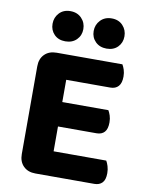

<svg xmlns="http://www.w3.org/2000/svg" viewBox="-90 -885 728 952"><g transform="rotate(10 273.5 -409.5)"><path d="M155 2Q117 2 94.5 -20.5Q72 -43 72 -81V-523Q72 -561 94.5 -583.5Q117 -606 155 -606H486Q492 -596 497 -581Q502 -566 502 -547Q502 -514 487.5 -498Q473 -482 447 -482H225V-370H457Q463 -360 468 -345Q473 -330 473 -311Q473 -278 459 -262.5Q445 -247 419 -247H225V-122H490Q496 -112 501 -96Q506 -80 506 -61Q506 -28 491.5 -13Q477 2 452 2ZM265 -744Q265 -712 243.5 -690.5Q222 -669 187 -669Q152 -669 131 -690.5Q110 -712 110 -744Q110 -776 131 -798.5Q152 -821 187 -821Q222 -821 243.5 -798.5Q265 -776 265 -744ZM472 -744Q472 -712 451 -690.5Q430 -669 395 -669Q360 -669 338.5 -690.5Q317 -712 317 -744Q317 -776 338.5 -798.5Q360 -821 395 -821Q430 -821 451 -798.5Q472 -776 472 -744Z"/></g></svg>

Font: Baloo Tammudu 2
Style: Bold
Weight: 700
Designer: Maithili Shingre, Omkar Shende and Ek Type
Foundry: Ek Type
Version: Version 1.640;hotconv 1.0.111;makeotfexe 2.5.65597; ttfautoh